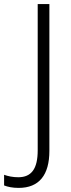

<svg xmlns="http://www.w3.org/2000/svg" viewBox="-93 -734 348 937"><path d="M-2 183C98 183 148 120 148 2V-714H91V0C91 89 61 131 -4 131C-30 131 -54 126 -73 119V171C-55 178 -32 183 -2 183Z"/></svg>

Font: Noto Sans Devanagari SemiCondensed Light
Style: Regular
Weight: 300
Width: 4
Designer: Jelle Bosma - Monotype Design Team
Foundry: Monotype Imaging Inc.
Version: Version 2.004